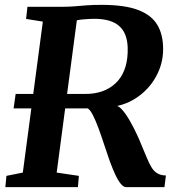

<svg xmlns="http://www.w3.org/2000/svg" viewBox="-20 -771 730 791"><path d="M2 0 6.5 -46.5 74 -60 156.5 -682 87.5 -693 93 -743H235Q264 -743 287.2 -745Q310.5 -747 336.2 -749Q362 -751 398.5 -751Q493.5 -751 548.8 -730Q604 -709 628 -668.8Q652 -628.5 652 -570Q652.5 -509 622.5 -455Q592.5 -401 540.2 -366.8Q488 -332.5 420.5 -329L452.5 -336Q467 -337.5 483.2 -319Q499.5 -300.5 515 -273.2Q530.5 -246 543 -219.2Q555.5 -192.5 562 -175.5Q575 -145.5 584.5 -122Q594 -98.5 604 -82Q614 -65.5 628 -57Q642 -48.5 663.5 -48L657.5 0H500Q489 0 477.8 -13.5Q466.5 -27 455.5 -50.5Q444.5 -74 433 -105Q421 -139 409.2 -175Q397.5 -211 385.8 -242.8Q374 -274.5 363 -296.2Q352 -318 341.5 -324.5Q337.5 -324.5 327.5 -324.5Q317.5 -324.5 297.8 -324.5Q278 -324.5 244.2 -324.5Q210.5 -324.5 159.5 -324.5Q108.5 -324.5 36 -324.5L44.5 -384Q106 -384 151.5 -384Q197 -384 229.8 -384Q262.5 -384 284.2 -384Q306 -384 319.2 -384Q332.5 -384 339.5 -384.2Q346.5 -384.5 349 -384.5Q386 -387 415.8 -400.8Q445.5 -414.5 466.2 -438.5Q487 -462.5 497.2 -497Q507.5 -531.5 506 -576Q504 -635.5 470.2 -664.5Q436.5 -693.5 369 -693.5Q362 -693.5 349.8 -693Q337.5 -692.5 323.5 -691.2Q309.5 -690 296.8 -687.5Q284 -685 275 -680.5L301 -721L213.5 -60L305 -46.5L301 0Z"/></svg>

Font: Merriweather
Style: Bold Italic
Weight: 700
Italic angle: -7.8°
Version: Version 2.101